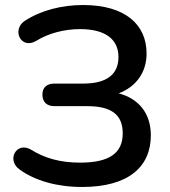

<svg xmlns="http://www.w3.org/2000/svg" viewBox="-20 -735 677 765"><path d="M307 10C493 10 581 -71 581 -196C581 -283 533 -342 453 -363C521 -389 564 -445 564 -522C564 -637 479 -715 311 -715C227 -715 143 -694 79 -652C26 -618 62 -536 124 -572C174 -603 237 -619 299 -619C403 -619 452 -576 452 -508C452 -438 405 -402 311 -402H197C166 -402 149 -386 149 -358C149 -329 166 -312 197 -312H328C424 -312 469 -278 469 -204C469 -125 416 -87 299 -87C222 -87 159 -104 105 -138C45 -174 4 -96 59 -59C120 -15 207 10 307 10Z"/></svg>

Font: SN Pro Medium
Style: Regular
Weight: 500
Designer: Tobias Whetton
Foundry: Supernotes
Version: Version 1.003;Glyphs 3.3 (3324)